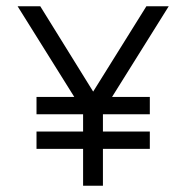

<svg xmlns="http://www.w3.org/2000/svg" viewBox="-20 -595 591 610"><path d="M36 -575 216 -287H96V-232H244V-177H96V-122H244V-5H307V-122H456V-177H307V-232H456V-287H336L516 -575H445L276 -304L108 -575Z"/></svg>

Font: Charger Sport
Style: Lit
Weight: 300
Designer: Jasper
Foundry: Cannot Into Space Fonts
Version: Version 1.1